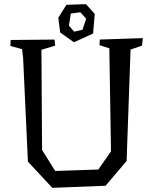

<svg xmlns="http://www.w3.org/2000/svg" viewBox="-20 -892 736 922"><path d="M30 0ZM662 -673 607 -654 588 -119 487 0 231 10 114 -116 91 -614 86 -656 30 -671 31 -700 242 -702 245 -673 179 -653 182 -172 245 -71 452 -78 513 -165 505 -660 458 -675 459 -702 666 -709ZM320 -827 311 -769 336 -740 376 -749 394 -802 366 -833ZM393 -872 435 -825 427 -731 335 -689 269 -736 260 -807 299 -869Z"/></svg>

Font: Underdog
Style: Regular
Weight: 400
Designer: Sergey Steblina
Foundry: Sergey Steblina, Jovanny Lemonad
Version: Version 1.001; ttfautohint (v0.9)